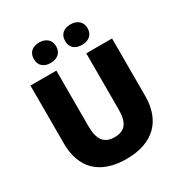

<svg xmlns="http://www.w3.org/2000/svg" viewBox="-211 -1082 1179 1245"><g transform="rotate(-30 378.5 -459.0)"><path d="M178 -851C178 -799 214 -775 261 -775C306 -775 345 -799 345 -851C345 -904 306 -928 261 -928C214 -928 178 -904 178 -851ZM412 -851C412 -799 448 -775 496 -775C541 -775 580 -799 580 -851C580 -904 541 -928 496 -928C448 -928 412 -904 412 -851ZM684 -284V-714H491V-296C491 -194 458 -151 379 -151C305 -151 267 -194 267 -295V-714H73V-280C73 -95 179 10 376 10C582 10 684 -104 684 -284Z"/></g></svg>

Font: Noto Sans Lao UI Blk
Style: Regular
Weight: 900
Designer: Monotype Design Team
Foundry: Monotype Imaging Inc.
Version: Version 2.000